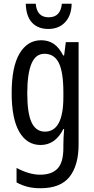

<svg xmlns="http://www.w3.org/2000/svg" viewBox="-20 -761 502 1021"><path d="M199 -547Q237 -547 265.5 -528Q294 -509 316 -466H321L330 -537H398V6Q398 118 350 179Q302 240 195 240Q158 240 127.5 232.5Q97 225 68 209V132Q136 168 193 168Q255 168 286 135.5Q317 103 317 25V9Q317 -8 318 -29.5Q319 -51 321 -75H317Q274 10 196 10Q123 10 82.5 -60Q42 -130 42 -266Q42 -406 84 -476.5Q126 -547 199 -547ZM216 -475Q169 -475 147 -421.5Q125 -368 125 -265Q125 -159 148 -110Q171 -61 219 -61Q317 -61 317 -245V-270Q317 -377 293 -426Q269 -475 216 -475ZM361 -741Q360 -679 326.5 -643Q293 -607 237 -607Q182 -607 150.5 -640.5Q119 -674 117 -741H170Q176 -669 239 -669Q302 -669 309 -741Z"/></svg>

Font: Noto Sans Bengali UI ExtraCondensed
Style: Regular
Weight: 400
Width: 2
Designer: Jelle Bosma - Monotype Design Team
Foundry: Monotype Imaging Inc.
Version: Version 2.003; ttfautohint (v1.8.4.7-5d5b)